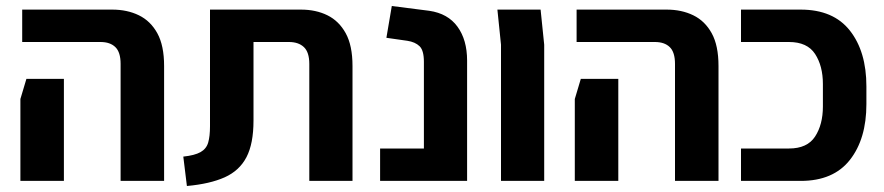

<svg xmlns="http://www.w3.org/2000/svg" viewBox="-20 -603 2946 640"><path d="M382 0V-390Q382 -429 364.5 -446Q347 -463 315 -463H54V-571H354Q404 -571 443 -552Q482 -533 504.5 -492Q527 -451 527 -383V0ZM48 0V-273L68 -340H193V0Z M603 17 591 -81Q629 -85 648.5 -96Q668 -107 674 -128Q680 -149 680 -182V-571H983Q1033 -571 1071.5 -552Q1110 -533 1132.5 -492Q1155 -451 1155 -383V0H1011V-390Q1011 -429 993 -446Q975 -463 943 -463H825V-201Q825 -124 801.5 -79Q778 -34 729 -12Q680 10 603 17Z M1247 0V-108H1393V-397Q1393 -435 1378.5 -449Q1364 -463 1338 -467L1268 -477L1286 -583L1411 -567Q1473 -558 1505 -514Q1537 -470 1537 -401V0Z M1650 0V-454L1638 -571H1782L1794 -454V0Z M2230 0V-390Q2230 -429 2212.5 -446Q2195 -463 2163 -463H1902V-571H2202Q2252 -571 2291 -552Q2330 -533 2352.5 -492Q2375 -451 2375 -383V0ZM1896 0V-273L1916 -340H2041V0Z M2450 0V-108H2610Q2671 -108 2697 -148Q2723 -188 2723 -248V-323Q2723 -383 2697 -423Q2671 -463 2610 -463H2450V-571H2649Q2758 -571 2813 -501Q2868 -431 2868 -315V-256Q2868 -140 2813 -70Q2758 0 2649 0Z"/></svg>

Font: Assistant
Style: Bold
Weight: 700
Designer: Hebrew By Ben Nathan, Latin by Paul Hunt
Version: Version 3.000